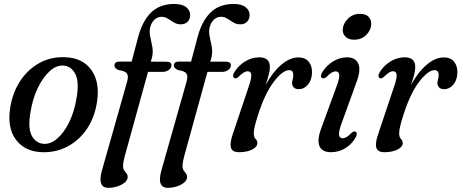

<svg xmlns="http://www.w3.org/2000/svg" viewBox="-20 -738 2267 943"><path d="M299 -457Q385.5 -454.5 428.8 -394.2Q472 -334 456 -235Q444.5 -160.5 406.8 -104.8Q369 -49 312.2 -18.8Q255.5 11.5 187.5 9.5Q104 7.5 59 -51Q14 -109.5 30.5 -211Q42 -283 78.8 -339.5Q115.5 -396 172 -427.8Q228.5 -459.5 299 -457ZM196.5 -31.5Q229.5 -30 262 -58.2Q294.5 -86.5 319.5 -137.2Q344.5 -188 355.5 -254Q370 -334.5 350.2 -374Q330.5 -413.5 291 -416Q256.5 -418 223.8 -388.2Q191 -358.5 166 -306.8Q141 -255 130.5 -191.5Q115.5 -109.5 136 -71.5Q156.5 -33.5 196.5 -31.5Z M542 -416Q542 -435.5 567.5 -435.5H626.5L656 -546.5Q676.5 -630.5 720 -674.5Q763.5 -718.5 835 -718.5Q875.5 -718.5 894.8 -702.5Q914 -686.5 914 -665Q914 -644 901.5 -631.2Q889 -618.5 868 -618.5Q849 -618.5 834 -627.8Q819 -637 804.8 -646.2Q790.5 -655.5 774 -655.5Q753 -655.5 738.2 -641.2Q723.5 -627 717.5 -603.5Q712.5 -582.5 718 -558Q723.5 -533.5 728.2 -507Q733 -480.5 726 -453.5L720.5 -435H797Q822 -435 822 -417.5Q822 -404 809.2 -394.5Q796.5 -385 778.5 -385H707L591.5 33.5Q584.5 60 584.5 79Q584.5 91.5 590 99Q595.5 106.5 601.2 113.8Q607 121 607 131Q607 152.5 577.8 168.5Q548.5 184.5 512.5 184.5Q456.5 184.5 481 98L604 -336Q612 -363 603.8 -376.2Q595.5 -389.5 563.5 -393.5Q542 -402 542 -416ZM834 -416Q834 -435.5 859.5 -435.5H918.5L948 -546.5Q968.5 -630.5 1012 -674.5Q1055.5 -718.5 1127 -718.5Q1167.5 -718.5 1186.8 -702.5Q1206 -686.5 1206 -665Q1206 -644 1193.5 -631.2Q1181 -618.5 1160 -618.5Q1141 -618.5 1126 -627.8Q1111 -637 1096.8 -646.2Q1082.5 -655.5 1066 -655.5Q1045 -655.5 1030.2 -641.2Q1015.5 -627 1009.5 -603.5Q1004.5 -582.5 1010 -558Q1015.5 -533.5 1020.2 -507Q1025 -480.5 1018 -453.5L1012.5 -435H1089Q1114 -435 1114 -417.5Q1114 -404 1101.2 -394.5Q1088.5 -385 1070.5 -385H999L883.5 33.5Q876.5 60 876.5 79Q876.5 91.5 882 99Q887.5 106.5 893.2 113.8Q899 121 899 131Q899 152.5 869.8 168.5Q840.5 184.5 804.5 184.5Q748.5 184.5 773 98L896 -336Q904 -363 895.8 -376.2Q887.5 -389.5 855.5 -393.5Q834 -402 834 -416Z M1133.5 -353.5Q1127 -355.5 1125.2 -362.5Q1123.5 -369.5 1129 -380Q1148 -413.5 1181.8 -435Q1215.5 -456.5 1254 -456.5Q1305.5 -456.5 1305.5 -408.5Q1305.5 -391 1299.5 -368.8Q1293.5 -346.5 1284.5 -320.5Q1319.5 -384.5 1361.8 -420.2Q1404 -456 1445.5 -456Q1478.5 -456 1495.8 -435.5Q1513 -415 1512.5 -381Q1511 -343.5 1492 -321.8Q1473 -300 1448 -300Q1431 -300 1422.8 -308.5Q1414.5 -317 1414.5 -329Q1414.5 -339 1417.5 -348.8Q1420.5 -358.5 1420.5 -370Q1420.5 -393.5 1400.5 -393.5Q1368.5 -393.5 1325 -336.8Q1281.5 -280 1248 -175.5Q1236.5 -140 1231.5 -119Q1226.5 -98 1226.5 -82Q1226.5 -64.5 1235.2 -55.8Q1244 -47 1244 -35Q1244 -17 1218.8 -3.8Q1193.5 9.5 1154 9.5Q1120 9.5 1114 -13.8Q1108 -37 1125 -84.5L1202 -314Q1216 -355 1214 -371.5Q1212 -388 1196 -388Q1187.5 -388 1177.5 -382.2Q1167.5 -376.5 1152.5 -361.5Q1140.5 -351 1133.5 -353.5Z M1719 -543Q1691.5 -543 1676.8 -557.8Q1662 -572.5 1663.5 -594.5Q1665 -622 1688.5 -646Q1712 -670 1748 -670Q1777 -670 1790.8 -654.8Q1804.5 -639.5 1803 -617Q1801.5 -588.5 1778.2 -565.8Q1755 -543 1719 -543ZM1656 -127.5Q1642.5 -89.5 1645.5 -74.2Q1648.5 -59 1663 -59Q1671.5 -59 1681.8 -64.5Q1692 -70 1706 -85Q1718 -95.5 1725.5 -91.5Q1739 -85.5 1726 -61.5Q1707.5 -29.5 1675.8 -10Q1644 9.5 1605.5 9.5Q1562 9.5 1549.2 -20.2Q1536.5 -50 1557 -105.5L1634 -316.5Q1648.5 -355.5 1646 -371.5Q1643.5 -387.5 1628.5 -387.5Q1619.5 -387.5 1609 -381.5Q1598.5 -375.5 1584 -360.5Q1571.5 -350.5 1563.5 -354Q1549.5 -360 1563 -383.5Q1583 -416 1615.8 -436.2Q1648.5 -456.5 1684.5 -456.5Q1725.5 -456.5 1739.5 -426.2Q1753.5 -396 1732 -337.5Z M1847.5 -353.5Q1841 -355.5 1839.2 -362.5Q1837.5 -369.5 1843 -380Q1862 -413.5 1895.8 -435Q1929.5 -456.5 1968 -456.5Q2019.5 -456.5 2019.5 -408.5Q2019.5 -391 2013.5 -368.8Q2007.5 -346.5 1998.5 -320.5Q2033.5 -384.5 2075.8 -420.2Q2118 -456 2159.5 -456Q2192.5 -456 2209.8 -435.5Q2227 -415 2226.5 -381Q2225 -343.5 2206 -321.8Q2187 -300 2162 -300Q2145 -300 2136.8 -308.5Q2128.5 -317 2128.5 -329Q2128.5 -339 2131.5 -348.8Q2134.5 -358.5 2134.5 -370Q2134.5 -393.5 2114.5 -393.5Q2082.5 -393.5 2039 -336.8Q1995.5 -280 1962 -175.5Q1950.5 -140 1945.5 -119Q1940.5 -98 1940.5 -82Q1940.5 -64.5 1949.2 -55.8Q1958 -47 1958 -35Q1958 -17 1932.8 -3.8Q1907.5 9.5 1868 9.5Q1834 9.5 1828 -13.8Q1822 -37 1839 -84.5L1916 -314Q1930 -355 1928 -371.5Q1926 -388 1910 -388Q1901.5 -388 1891.5 -382.2Q1881.5 -376.5 1866.5 -361.5Q1854.5 -351 1847.5 -353.5Z"/></svg>

Font: Fraunces 72pt S050
Style: Italic
Weight: 400
Italic angle: -16°
Version: Version 1.000; ttfautohint (v1.8.3)